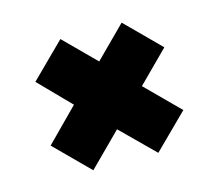

<svg xmlns="http://www.w3.org/2000/svg" viewBox="-66 -547 616 545"><g transform="rotate(-15 242.0 -274.0)"><path d="M437 -181 337 -82 241 -177 146 -82 47 -181 141 -276 52 -367 152 -466 242 -376 332 -466 431 -367 341 -277Z"/></g></svg>

Font: Raleway Thin ExtraBold
Style: Regular
Weight: 800
Version: Version 4.026